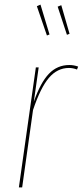

<svg xmlns="http://www.w3.org/2000/svg" viewBox="-20 -809 357 829"><path d="M154.8 -789.1 193.8 -660.2 182.6 -655.8 139.2 -782.2ZM244.6 -786.6 280.3 -663.1 269 -658.7 229 -780.3ZM279.3 -528.3Q298.8 -528.3 317.4 -521.5L312.5 -508.8Q294.9 -515.6 277.8 -515.6Q227.5 -515.6 191.2 -472.9Q154.8 -430.2 122.6 -334L75.7 0H61.5L134.8 -518.1H147L126 -369.6Q154.8 -452.6 191.2 -490.5Q227.5 -528.3 279.3 -528.3Z"/></svg>

Font: Fira Sans Compressed Hair
Style: Italic
Weight: 100
Width: 3
Italic angle: -8°
Designer: Carrois Corporate & Edenspiekermann AG
Foundry: Carrois Corporate GbR & Edenspiekermann AG
Version: Version 4.203;PS 004.203;hotconv 1.0.88;makeotf.lib2.5.64775